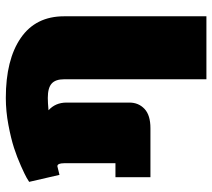

<svg xmlns="http://www.w3.org/2000/svg" viewBox="-56 -502 757 686"><g transform="rotate(-90 323.0 -158.5)"><path d="M16.7 -433.3Q21.7 -436.7 31.7 -442.5Q41.7 -448.3 73.3 -462.5Q105 -476.7 138.3 -487.5Q171.7 -498.3 220.4 -507.5Q269.2 -516.7 316.7 -516.7Q453.3 -516.7 530.8 -463.3Q608.3 -410 608.3 -308.3V200H383.3V-308.3Q383.3 -339.2 367.9 -352.9Q352.5 -366.7 316.7 -366.7Q300 -366.7 272.5 -364.2Q300 -339.2 300 -300V-75Q300 -42.5 277.5 -21.2Q255 0 208.3 0H33.3V-125H83.3V-308.3Q83.3 -332.5 72.5 -332.5Q61.7 -330 41.7 -325Z"/></g></svg>

Font: BoonTook
Style: Regular
Weight: 400
Designer: Sungsit Sawaiwan
Foundry: FontUni
Version: Version 3.0